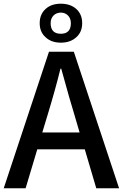

<svg xmlns="http://www.w3.org/2000/svg" viewBox="-20 -1015 662 1035"><path d="M269 -932Q253 -916 253 -890Q253 -833 308 -833Q362 -833 362 -890Q362 -916 346 -932Q331 -947 308 -947Q285 -947 269 -932ZM226 -814Q194 -842 194 -890Q194 -938 226 -967Q257 -995 308 -995Q359 -995 391 -967Q423 -938 423 -890Q423 -842 391 -814Q359 -785 308 -785Q257 -785 226 -814ZM409 -301 380 -400Q361 -460 310 -645H306Q279 -535 238 -400L208 -301ZM437 -210H181L118 0H0L244 -736H378L622 0H499Z"/></svg>

Font: Noto Sans S Chinese Medium
Style: Regular
Weight: 500
Designer: Ryoko NISHIZUKA  (kana & ideographs); Paul D. Hunt (Latin, Greek & Cyrillic); Wenlong ZHANG  (bopomofo); Sandoll Communi
Foundry: Adobe Systems Incorporated
Version: Version 1.000;PS 1;hotconv 1.0.78;makeotf.lib2.5.61930